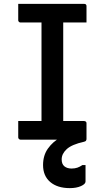

<svg xmlns="http://www.w3.org/2000/svg" viewBox="-20 -720 540 990"><path d="M306 -56H191L194 -87Q194 -105 194 -126Q194 -147 194 -165Q194 -225 194 -284.5Q194 -344 194 -403.5Q194 -463 194 -523Q194 -583 194 -644H311L306 -613Q306 -597 306 -578Q306 -559 306 -542Q306 -481 306 -420.5Q306 -360 306 -299Q306 -238 306 -177.5Q306 -117 306 -56ZM426 0H85Q83 0 81 -1Q79 -2 77.5 -3.5Q76 -5 75 -7Q74 -9 74 -11Q74 -26 74 -40Q74 -54 74 -67.5Q74 -81 74 -96H414Q417 -96 420 -94.5Q423 -93 424.5 -90.5Q426 -88 426 -85Q426 -70 426 -56.5Q426 -43 426 -29Q426 -15 426 0ZM74 -700H414Q420 -700 423 -697Q426 -694 426 -689Q426 -678 426 -667Q426 -656 426 -646Q426 -636 426 -625.5Q426 -615 426 -604H85Q81 -604 77.5 -607.5Q74 -611 74 -615Q74 -626 74 -636.5Q74 -647 74 -657Q74 -667 74 -678Q74 -689 74 -700ZM367 -34Q378 -34 391.5 -26.5Q405 -19 425 0Q425 3 423 6Q421 9 413 11Q350 25 324 49Q298 73 298 102Q298 126 312 137.5Q326 149 349 149Q366 149 379 144.5Q392 140 405 131H421Q421 139 421 149Q421 159 421 174Q421 189 421 216Q421 229 397.5 239.5Q374 250 340 250Q276 250 239 218.5Q202 187 202 131Q202 81 227.5 45.5Q253 10 290.5 -10Q328 -30 367 -34Z"/></svg>

Font: Recursive Medium
Style: Regular
Weight: 500
Version: Version 1.085